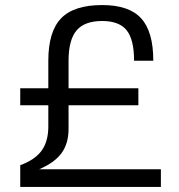

<svg xmlns="http://www.w3.org/2000/svg" viewBox="-20 -740 706 759"><path d="M616 -71V-1H60V-87Q118 -108 144.5 -144.5Q171 -181 171 -240V-324H60V-391H171V-500Q171 -615 221.5 -667.5Q272 -720 384 -720Q490 -720 538 -667.5Q586 -615 586 -500H510Q510 -584 480.5 -620.5Q451 -657 384 -657Q314 -657 282.5 -619.5Q251 -582 251 -500V-391H527V-324H251V-230Q251 -173 223.5 -135Q196 -97 135 -71Z"/></svg>

Font: Fivo Sans
Style: Regular
Weight: 400
Designer: Alexander Slobzheninov
Foundry: Alexander Slobzheninov
Version: 1.0